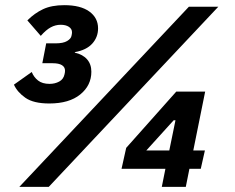

<svg xmlns="http://www.w3.org/2000/svg" viewBox="-20 -724 909 744"><path d="M159 -556H195Q225 -556 240 -565Q255 -574 257 -585Q258 -589 258.5 -592.5Q259 -596 259 -599Q259 -612 247 -620Q235 -628 215 -628Q195 -628 176.5 -618Q158 -608 138 -585L86 -645Q114 -673 147 -688.5Q180 -704 229 -704Q292 -704 326 -679.5Q360 -655 360 -614Q360 -580 337.5 -555Q315 -530 270 -522V-520Q301 -513 317.5 -494Q334 -475 334 -446Q334 -393 291 -358Q248 -323 171 -323Q110 -323 78.5 -345Q47 -367 34 -396L103 -445Q111 -425 127.5 -412Q144 -399 172 -399Q193 -399 209.5 -408Q226 -417 230 -436Q231 -440 231.5 -443.5Q232 -447 232 -450Q232 -464 220 -471.5Q208 -479 184 -479H144ZM55 0 712 -698H826L169 0ZM700 0H607L621 -70H451L469 -151L663 -369H775L729 -141H774L758 -70H714ZM636 -141 660 -258H653L547 -141Z"/></svg>

Font: IBM Plex Sans
Style: Italic
Weight: 400
Italic angle: -11.31°
Designer: Mike Abbink, Paul van der Laan, Pieter van Rosmalen
Foundry: Bold Monday
Version: Version 3.201